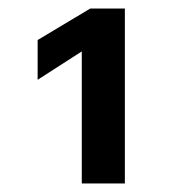

<svg xmlns="http://www.w3.org/2000/svg" viewBox="-20 -835 405 451"><path d="M192.1 -815H273.3V-404H172.1V-714.2L68.4 -647.6V-741Z"/></svg>

Font: Wix Madefor Display
Style: Regular
Weight: 400
Designer: Dalton Maag Ltd
Foundry: Dalton Maag Ltd
Version: Version 3.100